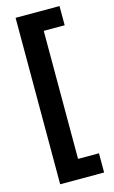

<svg xmlns="http://www.w3.org/2000/svg" viewBox="-132 -766 577 975"><g transform="rotate(-15 156.0 -278.5)"><path d="M288 159H57V-716H288V-615H178V58H288Z"/></g></svg>

Font: Noto Sans Gujarati UI ExtraCondensed
Style: Bold
Weight: 700
Width: 2
Designer: Jelle Bosma - Monotype Design Team, Universal Thirst
Foundry: Monotype Imaging Inc.
Version: Version 2.106; ttfautohint (v1.8.4.7-5d5b)